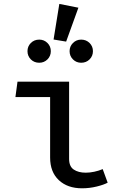

<svg xmlns="http://www.w3.org/2000/svg" viewBox="-20 -964 655 996"><path d="M240 -460.5H60L70.8 -540.5H338.5V-139.5Q338.5 -100.5 362.6 -84.4Q386.7 -68.2 424.6 -68.2Q446.2 -68.2 469 -73.1Q491.8 -77.9 512.8 -86.7L538.5 -16.4Q519 -5.6 481.8 3.6Q444.6 12.8 405.6 12.8Q330.3 12.8 285.1 -29.5Q240 -71.8 240 -146.7ZM287.7 -943.6 386.7 -924.1 323.1 -748.2 257.9 -759ZM183.6 -758.5Q208.7 -758.5 226.2 -741Q243.6 -723.6 243.6 -698.5Q243.6 -673.3 226.2 -655.9Q208.7 -638.5 183.6 -638.5Q157.4 -638.5 140 -655.9Q122.6 -673.3 122.6 -698.5Q122.6 -723.6 140 -741Q157.4 -758.5 183.6 -758.5ZM401 -758.5Q427.2 -758.5 444.6 -741Q462.1 -723.6 462.1 -698.5Q462.1 -673.3 444.6 -655.9Q427.2 -638.5 401 -638.5Q375.9 -638.5 358.5 -655.9Q341 -673.3 341 -698.5Q341 -723.6 358.5 -741Q375.9 -758.5 401 -758.5Z"/></svg>

Font: Fira Code Retina
Style: Regular
Weight: 450
Monospace: yes
Designer: Carrois Corporate, Edenspiekermann AG, Nikita Prokopov
Foundry: Carrois Corporate, Edenspiekermann AG, Nikita Prokopov
Version: Version 6.002